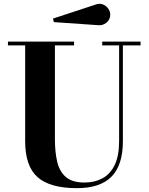

<svg xmlns="http://www.w3.org/2000/svg" viewBox="-20 -967 778 1002"><path d="M490.5 -835.7 261 -851.6 256.6 -870.1 480.5 -943.6Q500 -950.7 517.1 -943.8Q534.2 -937 544.8 -922.2Q555.4 -907.5 555.4 -890.4Q555.4 -865 535.6 -848.8Q515.9 -832.5 490.5 -835.7ZM21.5 -750H366.5V-730H266.6V-240Q266.6 -174.1 278.4 -123.2Q290.3 -72.3 323.6 -43.3Q356.9 -14.4 421.4 -14.4Q473.4 -14.4 514.2 -36.1Q554.9 -57.9 578.2 -105.3Q601.6 -152.8 601.6 -230V-730H513.4V-750H713.6V-730H621.3V-230Q621.3 -106.2 562.5 -45.7Q503.7 14.9 381.3 14.9Q240.5 14.9 175.9 -42.6Q111.3 -100.1 111.3 -230V-730H21.5Z"/></svg>

Font: Bodoni* 11
Style: Bold
Weight: 700
Version: Version 2.000; ttfautohint (v1.8.1)